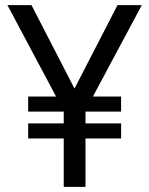

<svg xmlns="http://www.w3.org/2000/svg" viewBox="-20 -730 583 750"><path d="M229 -189H90V-248H229V-294H90V-353H199L9 -710H103L271 -384L439 -710H534L343 -353H453V-294H314V-248H453V-189H314V0H229Z"/></svg>

Font: Oak Sans
Style: Regular
Weight: 400
Designer: Erik Kennedy, Walven
Foundry: Erik Kennedy, Walven
Version: Version 1.000